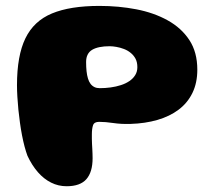

<svg xmlns="http://www.w3.org/2000/svg" viewBox="-20 -619 708 650"><path d="M205.5 11.5Q177.5 11.5 153 -0.8Q128.5 -13 108.2 -36.2Q88 -59.5 73 -91.5Q68 -105 63.2 -122.8Q58.5 -140.5 54.5 -161.2Q50.5 -182 47.5 -204Q44.5 -226 42.2 -248Q40 -270 38.8 -291.2Q37.5 -312.5 37.5 -330.5Q37.5 -430.5 66 -489.2Q94.5 -548 156 -573.5Q217.5 -599 316.5 -599Q382 -599 441.5 -587.5Q501 -576 547.5 -550.2Q594 -524.5 621 -483.5Q648 -442.5 648 -383Q648 -338.5 631.5 -304.5Q615 -270.5 584.8 -247.8Q554.5 -225 513 -213Q471.5 -201 422 -199.5Q390 -198.5 363.5 -202.5Q337 -206.5 315.5 -206.5Q299 -206.5 295 -195Q291 -183.5 291 -163.5Q291 -157 291 -149Q291 -141 291.5 -132.2Q292 -123.5 292.5 -114.5Q293 -105.5 293.2 -97.8Q293.5 -90 293.5 -83.5Q293.5 -36.5 272.5 -12.5Q251.5 11.5 205.5 11.5ZM317.5 -320.5Q336 -320.5 354.5 -323Q373 -325.5 389.2 -330.8Q405.5 -336 418 -344.5Q430.5 -353 437.8 -364.8Q445 -376.5 445 -391.5Q445 -408.5 438.8 -420.2Q432.5 -432 422.2 -440.2Q412 -448.5 399.5 -453.2Q387 -458 374.2 -460.2Q361.5 -462.5 351 -462.5Q332 -462.5 317.2 -459.5Q302.5 -456.5 292.2 -450.5Q282 -444.5 276.8 -434.2Q271.5 -424 271.5 -409Q271.5 -392 273 -378Q274.5 -364 277.8 -353.2Q281 -342.5 286.5 -335.2Q292 -328 299.8 -324.2Q307.5 -320.5 317.5 -320.5Z"/></svg>

Font: Gluten
Style: Bold
Weight: 700
Designer: Tyler Finck
Foundry: Etcetera Type Company
Version: Version 1.204